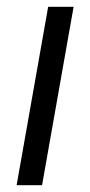

<svg xmlns="http://www.w3.org/2000/svg" viewBox="-20 -546 265 566"><path d="M29 0 122 -526H197L104 0Z"/></svg>

Font: Archivo SemiExpanded Light
Style: Italic
Weight: 300
Width: 6
Italic angle: -10°
Designer: Hector Gatti
Foundry: Omnibus-Type
Version: Version 2.001